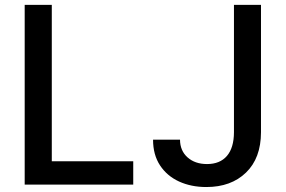

<svg xmlns="http://www.w3.org/2000/svg" viewBox="-20 -747 1156 777"><path d="M79.9 0V-727.3H189.6V-94.5H519.2V0ZM926.8 -727.3H1036.2V-211.6Q1035.9 -106.9 975.5 -48.5Q915.1 9.9 815 9.9Q753.6 9.9 704.7 -12.4Q655.9 -34.8 627.7 -77.6Q599.4 -120.4 599.4 -181.8H708.5Q708.8 -136.7 739.2 -109.9Q769.5 -83.1 817.8 -83.1Q870 -83.1 898.3 -115.9Q926.5 -148.8 926.8 -211.6Z"/></svg>

Font: Inter UI Medium
Style: Regular
Weight: 500
Designer: Rasmus Andersson
Foundry: rsms
Version: 3.2;8d6f07862